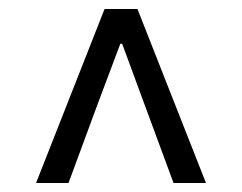

<svg xmlns="http://www.w3.org/2000/svg" viewBox="-20 -690 537 426"><path d="M60 -284 212 -670H285L437 -284H365L300 -460L251 -593H247L197 -460L132 -284Z"/></svg>

Font: Mada
Style: Regular
Weight: 400
Designer: Khaled Hosny
Version: Version 1.5